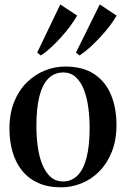

<svg xmlns="http://www.w3.org/2000/svg" viewBox="-20 -812 554 844"><path d="M21.5 -245.5Q21.5 -313 42.2 -364.2Q63 -415.5 98.2 -450Q133.5 -484.5 177 -502Q220.5 -519.5 266.5 -519.5Q345 -519.5 395 -485.8Q445 -452 468.5 -394Q492 -336 492 -263Q492 -195.5 471.2 -144Q450.5 -92.5 416 -58Q381.5 -23.5 338 -6Q294.5 11.5 248.5 11.5Q190.5 11.5 147.5 -8Q104.5 -27.5 76.8 -62.2Q49 -97 35.2 -144Q21.5 -191 21.5 -245.5ZM257.5 -14.5Q295 -14.5 321 -40.8Q347 -67 360.5 -119Q374 -171 374 -249.5Q374 -296.5 368 -340.5Q362 -384.5 348.5 -418.8Q335 -453 312.8 -473.2Q290.5 -493.5 258.5 -493.5Q220 -493.5 193.5 -467.8Q167 -442 153.5 -390Q140 -338 140 -258.5Q140 -211 146 -167.2Q152 -123.5 166 -89Q180 -54.5 202.2 -34.5Q224.5 -14.5 257.5 -14.5ZM329 -568.5 314 -581 418.5 -792.5 492.5 -743.5Q480.5 -721.5 461.2 -696.5Q442 -671.5 419.2 -647.2Q396.5 -623 373.5 -602.2Q350.5 -581.5 330 -568.5ZM158.5 -568.5 143.5 -581 245 -792.5 319 -743.5Q307 -721.5 288.2 -696.5Q269.5 -671.5 247.5 -647.2Q225.5 -623 203 -602.2Q180.5 -581.5 159.5 -568.5Z"/></svg>

Font: Merriweather 144pt Medium
Style: Regular
Weight: 500
Version: Version 2.100